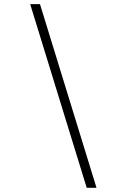

<svg xmlns="http://www.w3.org/2000/svg" viewBox="-20 -806 626 919"><path d="M395 92.8 124.5 -786.1H171.4L441.9 92.8Z"/></svg>

Font: Cascadia Mono PL ExtraLight
Style: Italic
Weight: 200
Italic angle: -10°
Monospace: yes
Designer: Aaron Bell
Foundry: Saja Typeworks
Version: Version 2404.023; ttfautohint (v1.8.4)